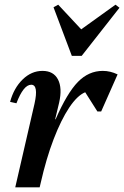

<svg xmlns="http://www.w3.org/2000/svg" viewBox="-20 -798 529 818"><path d="M45 0 127 -356Q145 -437 113 -437Q80 -437 50 -358L23 -364Q39 -423 76.5 -459.5Q114 -496 161 -496Q208 -496 227 -459.5Q246 -423 232 -361L215 -290H217Q266 -402 312 -449Q358 -496 418 -496Q450 -496 481 -481L411 -323H395L343 -405Q309 -391 274.5 -339Q240 -287 208.5 -205Q177 -123 153 -17L149 0ZM286 -560 208 -767 228 -778 326 -673 472 -778 489 -765 328 -560Z"/></svg>

Font: Platypi
Style: Italic
Weight: 400
Italic angle: -13°
Designer: David Sargent
Foundry: Bolt Cutter Type
Version: Version 1.200; ttfautohint (v1.8.4.7-5d5b)